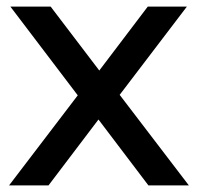

<svg xmlns="http://www.w3.org/2000/svg" viewBox="-20 -564 601 584"><path d="M7.5 0 216.5 -274 11.5 -544H134L282 -349.5L429.5 -544H548.5L344 -275.5L554.5 0H431.5L279.5 -200.5L127.5 0Z"/></svg>

Font: Encode Sans SmExp Md
Style: Regular
Weight: 500
Width: 6
Designer: Multiple Designers
Foundry: Impallari Type
Version: Version 3.002; ttfautohint (v1.8.3) -l 8 -r 50 -G 200 -x 14 